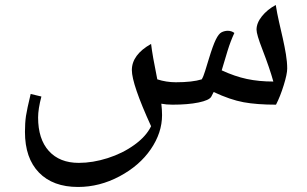

<svg xmlns="http://www.w3.org/2000/svg" viewBox="-20 -410 1232 770"><path d="M293 339.8Q192.4 339.8 136.2 282Q80.1 224.1 80.1 119.1Q80.1 82.5 84.2 54.9Q88.4 27.3 103 -33.2L146 -22.9Q132.8 27.3 132.8 61Q132.8 147.9 176 195.6Q219.2 243.2 295.9 243.2Q352.1 243.2 411.9 224.1Q471.7 205.1 519 170.9Q566.4 136.7 585.9 96.2Q508.8 -72.8 508.8 -128.9Q508.8 -190.4 585.9 -233.9Q590.8 -190.4 610.8 -91.8Q647 -80.1 685.1 -80.1Q751.5 -80.1 789.1 -91.8Q795.9 -103 802.7 -125.5L817.4 -173.3Q834 -228 845.5 -251.2Q856.9 -274.4 868.2 -280.3Q879.4 -286.1 892.6 -286.6Q908.7 -286.6 919.9 -277.8Q904.8 -245.6 892.6 -206.1Q880.4 -166.5 869.1 -127.9Q921.9 -103.5 970 -93.3Q1018.1 -83 1076.2 -83Q1062 -134.8 1032.2 -211.9Q1008.8 -272 1008.8 -291Q1008.8 -317.9 1030.3 -344.7Q1051.8 -371.6 1085.9 -390.1Q1091.3 -356 1099.1 -322Q1106.9 -288.1 1114.3 -255.4Q1121.6 -222.7 1126.7 -192.1Q1131.8 -161.6 1131.8 -134.8Q1131.8 -113.3 1117.9 -68.4Q1104 -23.4 1086.9 9.8Q1010.3 9.8 956.8 0Q903.3 -9.8 836.9 -41L827.1 -22Q818.8 -7.8 776.4 1Q733.9 9.8 671.9 9.8Q646.5 9.8 627 5.9Q629.9 30.3 629.9 51.8Q629.9 122.6 584.7 188.5Q539.6 254.4 459.5 297.1Q379.4 339.8 293 339.8Z"/></svg>

Font: Droid Persian Naskh
Style: Regular
Weight: 400
Designer: Pascal Zoghbi
Foundry: Ascender Corporation
Version: Version 1.00